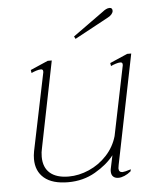

<svg xmlns="http://www.w3.org/2000/svg" viewBox="-50 -698 612 751"><g transform="rotate(-5 256.5 -322.5)"><path d="M265 -546 260 -556 381 -643Q387 -648 394 -651.5Q401 -655 408 -655Q419 -655 419 -643Q419 -637 413.5 -630Q408 -623 398 -618ZM388 -27Q388 -11 403 -11Q410 -11 436 -19L434 -11Q422 -1 409 4.5Q396 10 385 10Q372 10 364.5 3Q357 -4 357 -18Q357 -24 358 -28L369 -80Q342 -45 294.5 -17.5Q247 10 188 10Q126 10 94 -17Q62 -44 62 -92Q62 -106 65 -122L128 -427V-431Q128 -439 119 -439Q112 -439 101 -435.5Q90 -432 82 -428L80 -440L149 -470H165L97 -132Q93 -116 93 -98Q93 -56 118.5 -34Q144 -12 192 -12Q232 -12 272 -29.5Q312 -47 342 -79.5Q372 -112 384 -154L440 -427V-431Q440 -439 431 -439Q424 -439 413 -435.5Q402 -432 394 -428L392 -440L461 -470H477L390 -40Q388 -30 388 -27Z"/></g></svg>

Font: Taviraj Thin
Style: Italic
Weight: 250
Italic angle: -12°
Designer: Katatrad Team
Foundry: CadsonDemak
Version: Version 1.001